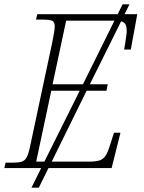

<svg xmlns="http://www.w3.org/2000/svg" viewBox="-35 -780 669 891"><path d="M-15 0 -9 -25H20Q48 -25 63.5 -29Q79 -33 88 -48.5Q97 -64 104 -98L207 -581Q212 -607 215.5 -626.5Q219 -646 219 -656Q219 -678 207.5 -683.5Q196 -689 162 -689H132L138 -714H511L534 -760H566L543 -714H602L572 -550H541Q543 -559 545.5 -576Q548 -593 550.5 -610Q553 -627 553 -635Q553 -656 547.5 -666.5Q542 -677 527 -681L382 -389H465L459 -359H367L205 -30H380Q412 -30 429.5 -36.5Q447 -43 457.5 -61.5Q468 -80 479 -117L494 -164H524L483 0H190L145 91H111L156 0ZM209 -389H350L496 -684H490H272ZM133 -30H171L335 -359H203Z"/></svg>

Font: Noto Serif ExtraLight
Style: Italic
Weight: 200
Italic angle: -12°
Designer: Monotype Design Team
Foundry: Monotype Imaging Inc.
Version: Version 2.014; ttfautohint (v1.8.4.7-5d5b)